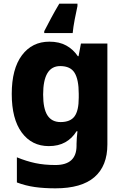

<svg xmlns="http://www.w3.org/2000/svg" viewBox="-20 -786 678 1046"><path d="M402 -753Q395 -722 387 -680Q379 -638 376 -606H221V-616Q239 -651 258.5 -687.5Q278 -724 303 -766H402ZM249 -559Q303 -559 341 -538Q379 -517 404 -480H408L421 -549H565V1Q565 118 494.5 179Q424 240 282 240Q220 240 170 233Q120 226 72 208V71Q123 92 172 102.5Q221 113 282 113Q397 113 397 8V-3Q397 -17 398.5 -35.5Q400 -54 402 -71H397Q373 -32 335.5 -11Q298 10 246 10Q153 10 98.5 -64Q44 -138 44 -274Q44 -411 99.5 -485Q155 -559 249 -559ZM308 -426Q215 -426 215 -271Q215 -194 238.5 -157.5Q262 -121 310 -121Q363 -121 386 -152Q409 -183 409 -254V-275Q409 -352 386.5 -389Q364 -426 308 -426Z"/></svg>

Font: Noto Sans ExtraBold
Style: Regular
Weight: 800
Designer: Monotype Design Team
Foundry: Monotype Imaging Inc.
Version: Version 2.007